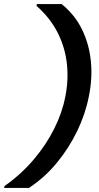

<svg xmlns="http://www.w3.org/2000/svg" viewBox="-27 -820 487 940"><path d="M115 100H-7L-5 91Q77 33 138 -39Q199 -111 238.5 -190Q278 -269 293 -348Q309 -428 300.5 -507.5Q292 -587 255.5 -659.5Q219 -732 152 -791L153 -800H275Q341 -746 375.5 -674Q410 -602 418 -519Q426 -436 408 -348Q391 -261 350.5 -177.5Q310 -94 251 -22.5Q192 49 115 100Z"/></svg>

Font: Albert Sans SemiBold
Style: Italic
Weight: 600
Italic angle: -11.25°
Designer: Andreas Rasmussen
Foundry: a.Foundry
Version: Version 1.025